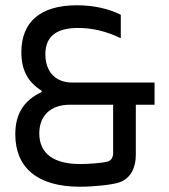

<svg xmlns="http://www.w3.org/2000/svg" viewBox="-20 -699 640 728"><path d="M246 -302H409V-119C409 -105 404 -91 387 -86C373 -82 321 -77 285 -77C183 -77 129 -117 129 -193C129 -258 169 -302 246 -302ZM38 -190C38 -64 121 9 283 9C335 9 403 2 431 -7C475 -21 495 -63 495 -111V-302H566V-386H254C187 -386 152 -431 152 -493C152 -561 194 -593 276 -593C328 -593 383 -581 438 -554V-643C390 -667 332 -679 272 -679C133 -679 61 -616 61 -501C61 -434 85 -388 138 -355V-350C71 -319 38 -268 38 -190Z"/></svg>

Font: LT Wave Mono
Style: Regular
Weight: 400
Designer: Daniel Lyons
Version: Version 2.5 (Glyphs App)